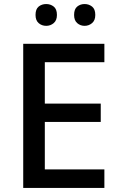

<svg xmlns="http://www.w3.org/2000/svg" viewBox="-20 -931 597 951"><path d="M497 0H95V-714H497V-623H202V-418H479V-327H202V-92H497ZM156 -857Q156 -886 171.5 -898.5Q187 -911 209 -911Q230 -911 246 -898.5Q262 -886 262 -857Q262 -830 246 -816.5Q230 -803 209 -803Q187 -803 171.5 -816.5Q156 -830 156 -857ZM347 -857Q347 -886 362.5 -898.5Q378 -911 399 -911Q420 -911 436 -898.5Q452 -886 452 -857Q452 -830 436 -816.5Q420 -803 399 -803Q378 -803 362.5 -816.5Q347 -830 347 -857Z"/></svg>

Font: Noto Sans Tai Tham Medium
Style: Regular
Weight: 500
Designer: Monotype Design Team 2013. Revised by David WIlliams 2020
Foundry: Monotype Imaging Inc.
Version: Version 2.002; ttfautohint (v1.8.4.7-5d5b)